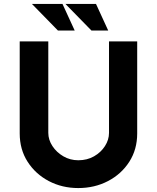

<svg xmlns="http://www.w3.org/2000/svg" viewBox="-20 -946 796 974"><path d="M225 -272Q225 -237 246 -205Q267 -173 301.5 -153Q336 -133 377 -133Q422 -133 457 -153Q492 -173 512.5 -205Q533 -237 533 -272V-736H676V-269Q676 -188 636 -125.5Q596 -63 528 -27.5Q460 8 377 8Q295 8 227.5 -27.5Q160 -63 120 -125.5Q80 -188 80 -269V-736H225ZM142 -926H297L359 -791H274ZM312 -926H467L529 -791H444Z"/></svg>

Font: Synthetic
Style: Bold
Weight: 700
Designer: Santiago Orozco
Foundry: Typemade
Version: Version 2.000; ttfautohint (v1.8.4.7-5d5b)